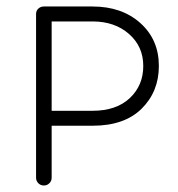

<svg xmlns="http://www.w3.org/2000/svg" viewBox="-20 -561 547 591"><path d="M91 -14V-518Q91 -528 98 -534.5Q105 -541 115 -541H265Q355 -541 412 -490Q469 -439 469 -358Q469 -279 416 -226.5Q363 -174 265 -174H139V-14Q139 -4 132 3Q125 10 115 10Q105 10 98 3Q91 -4 91 -14ZM265 -495H139V-220H265Q338 -220 379.5 -259Q421 -298 421 -358Q421 -418 377 -456.5Q333 -495 265 -495Z"/></svg>

Font: Hoogli
Style: Regular
Weight: 400
Designer: Anand Singh Naorem
Foundry: Brand New Type
Version: Version 1.00 b007